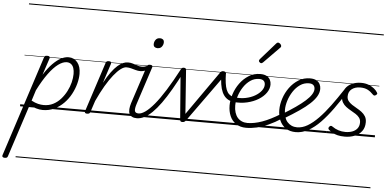

<svg xmlns="http://www.w3.org/2000/svg" viewBox="-211 -1186 3775 1877"><g transform="rotate(5 1676.0 -247.5)"><path d="M-106 515Q-119 515 -126 508.5Q-133 502 -129 491L191 -494Q195 -506 201 -510.5Q207 -515 221 -515Q238 -515 244 -509.5Q250 -504 247 -492L192 -326Q235 -394 277 -436.5Q319 -479 357.5 -499Q396 -519 432 -519Q486 -519 519 -478Q552 -437 552 -366Q552 -320 538 -268Q524 -216 497 -165.5Q470 -115 429.5 -74Q389 -33 337.5 -8Q286 17 223 17Q192 17 157.5 6.5Q123 -4 94 -23L-75 496Q-78 506 -84.5 510.5Q-91 515 -106 515ZM108 -65Q144 -46 173.5 -39Q203 -32 229 -32Q280 -32 321.5 -53Q363 -74 395 -110Q427 -146 449.5 -189.5Q472 -233 483 -277.5Q494 -322 494 -360Q494 -393 486 -417.5Q478 -442 460.5 -455.5Q443 -469 418 -469Q380 -469 335 -436Q290 -403 241 -336.5Q192 -270 141 -169ZM0 490H595V500H0ZM0 -20H595V0H0ZM0 -505H595V-500H0ZM0 -1010H595V-1000H0Z M659 15Q647 15 640.5 10Q634 5 637 -6L796 -494Q800 -506 806.5 -510.5Q813 -515 826 -515Q842 -515 847.5 -509Q853 -503 849 -490L787 -299Q822 -364 853.5 -406.5Q885 -449 913.5 -474Q942 -499 967 -509Q992 -519 1014 -519Q1026 -519 1030.5 -511.5Q1035 -504 1033 -494Q1031 -484 1023.5 -477Q1016 -470 1003 -470Q979 -470 947.5 -446.5Q916 -423 879.5 -377.5Q843 -332 804.5 -266.5Q766 -201 727 -116L690 -4Q687 6 679.5 10.5Q672 15 659 15ZM585 490H989V500H585ZM585 -20H989V0H585ZM585 -505H989V-500H585ZM585 -1010H989V-1000H585Z M1142 -445Q1118 -445 1095 -451.5Q1072 -458 1050 -464Q1028 -470 1005 -470Q994 -470 990 -477Q986 -484 987 -494Q988 -504 995 -511.5Q1002 -519 1015 -519Q1041 -519 1064 -511.5Q1087 -504 1108.5 -496.5Q1130 -489 1152 -489Q1167 -489 1180 -492.5Q1193 -496 1208 -503Q1216 -508 1222.5 -502Q1229 -496 1230 -487.5Q1231 -479 1222 -473Q1200 -457 1179.5 -451Q1159 -445 1142 -445ZM989 490V500ZM989 -20V0ZM989 -505V-500ZM989 -1010V-1000Z M1147 17Q1118 17 1099.5 7Q1081 -3 1073 -21.5Q1065 -40 1067 -66.5Q1069 -93 1079 -125L1200 -494Q1204 -506 1210 -510.5Q1216 -515 1230 -515Q1246 -515 1252 -509Q1258 -503 1254 -491L1134 -124Q1118 -75 1123 -53Q1128 -31 1161 -31Q1171 -31 1175.5 -23.5Q1180 -16 1178.5 -7Q1177 2 1169 9.5Q1161 17 1147 17ZM1289 -683Q1271 -683 1260 -692Q1249 -701 1249 -719Q1249 -743 1263.5 -762.5Q1278 -782 1306 -782Q1323 -782 1334.5 -773Q1346 -764 1346 -745Q1346 -722 1331.5 -702.5Q1317 -683 1289 -683ZM989 490H1314V500H989ZM989 -20H1314V0H989ZM989 -505H1314V-500H989ZM989 -1010H1314V-1000H989Z M1146 17Q1135 17 1130.5 9.5Q1126 2 1128 -7Q1130 -16 1138 -23.5Q1146 -31 1160 -31Q1189 -31 1227 -58Q1265 -85 1312 -141Q1359 -197 1415 -286.5Q1471 -376 1537 -501Q1541 -511 1551.5 -509.5Q1562 -508 1569 -500Q1576 -492 1570 -483Q1517 -379 1470 -298Q1423 -217 1380 -157.5Q1337 -98 1297.5 -59.5Q1258 -21 1220.5 -2Q1183 17 1146 17ZM1314 490H1432V500H1314ZM1314 -20H1432V0H1314ZM1314 -505H1432V-500H1314ZM1314 -1010H1432V-1000H1314Z M1594 15Q1581 15 1576.5 10Q1572 5 1571 -5L1533 -487Q1532 -501 1540.5 -508Q1549 -515 1562 -515Q1574 -515 1579.5 -510.5Q1585 -506 1586 -494L1617 -67L1918 -496Q1927 -508 1933.5 -511.5Q1940 -515 1949 -515Q1966 -515 1974.5 -505Q1983 -495 1973 -483L1629 -4Q1622 5 1614.5 10Q1607 15 1594 15ZM1431 490H1940V500H1431ZM1431 -20H1940V0H1431ZM1431 -505H1940V-500H1431ZM1431 -1010H1940V-1000H1431Z M2055 -228Q2022 -237 1999.5 -257Q1977 -277 1962.5 -309Q1948 -341 1941 -385.5Q1934 -430 1933 -488Q1932 -497 1938.5 -501.5Q1945 -506 1954 -506.5Q1963 -507 1970 -504.5Q1977 -502 1977 -497Q1978 -442 1983.5 -402.5Q1989 -363 1999.5 -336.5Q2010 -310 2027.5 -294.5Q2045 -279 2069 -271Q2077 -269 2079 -261.5Q2081 -254 2078 -245.5Q2075 -237 2069 -231.5Q2063 -226 2055 -228ZM1940 490H1978V500H1940ZM1940 -20H1978V0H1940ZM1940 -505H1978V-500H1940ZM1940 -1010H1978V-1000H1940Z M2081 -270Q2140 -263 2191 -273.5Q2242 -284 2281.5 -307Q2321 -330 2343 -359.5Q2365 -389 2365 -418Q2365 -443 2350.5 -456.5Q2336 -470 2307 -470Q2259 -470 2220 -443Q2181 -416 2153 -373Q2125 -330 2110 -282Q2095 -234 2095 -191Q2095 -153 2104.5 -123Q2114 -93 2131 -73Q2148 -53 2173 -42Q2198 -31 2229 -31Q2239 -31 2242.5 -23.5Q2246 -16 2244 -6.5Q2242 3 2236 10Q2230 17 2220 17Q2161 17 2120.5 -10Q2080 -37 2060 -83.5Q2040 -130 2040 -187Q2040 -240 2059 -298.5Q2078 -357 2114 -406.5Q2150 -456 2200.5 -487.5Q2251 -519 2314 -519Q2352 -519 2375.5 -506Q2399 -493 2410 -471.5Q2421 -450 2421 -425Q2421 -383 2394 -344Q2367 -305 2319 -275.5Q2271 -246 2208.5 -231.5Q2146 -217 2077 -224ZM1977 490H2465V500H1977ZM1977 -20H2465V0H1977ZM1977 -505H2465V-500H1977ZM1977 -1010H2465V-1000H1977Z M2218 17Q2209 17 2204.5 10Q2200 3 2201.5 -7Q2203 -17 2209.5 -24Q2216 -31 2227 -31Q2294 -31 2372.5 -59Q2451 -87 2550 -148L2565 -105Q2496 -61 2436 -34Q2376 -7 2322.5 5Q2269 17 2218 17ZM2464 490V500ZM2464 -20V0ZM2464 -505V-500ZM2464 -1010V-1000Z M2311 -625Q2305 -625 2296.5 -632Q2288 -639 2288 -646Q2288 -650 2289.5 -654Q2291 -658 2295 -663L2439 -827Q2444 -834 2449 -837Q2454 -840 2459 -840Q2466 -840 2474 -835Q2482 -830 2487 -822.5Q2492 -815 2492 -808Q2492 -803 2490.5 -799.5Q2489 -796 2484 -792L2329 -634Q2319 -625 2311 -625Z M2561 -149Q2632 -192 2686.5 -230Q2741 -268 2778 -301Q2815 -334 2834 -363.5Q2853 -393 2853 -418Q2853 -443 2838.5 -456.5Q2824 -470 2795 -470Q2747 -470 2708 -443Q2669 -416 2641 -373Q2613 -330 2598 -282Q2583 -234 2583 -191Q2583 -153 2592.5 -123Q2602 -93 2619.5 -73Q2637 -53 2661.5 -42Q2686 -31 2716 -31Q2726 -31 2730 -23.5Q2734 -16 2732 -6.5Q2730 3 2723.5 10Q2717 17 2708 17Q2648 17 2608 -10Q2568 -37 2548 -83.5Q2528 -130 2528 -187Q2528 -240 2547 -298.5Q2566 -357 2602 -406.5Q2638 -456 2688.5 -487.5Q2739 -519 2802 -519Q2840 -519 2863.5 -506Q2887 -493 2898 -471.5Q2909 -450 2909 -425Q2909 -389 2888.5 -353Q2868 -317 2827.5 -279Q2787 -241 2725 -198.5Q2663 -156 2579 -106ZM2465 490H2953V500H2465ZM2465 -20H2953V0H2465ZM2465 -505H2953V-500H2465ZM2465 -1010H2953V-1000H2465Z M2706 17Q2697 17 2692.5 10Q2688 3 2689.5 -7Q2691 -17 2697.5 -24Q2704 -31 2715 -31Q2767 -31 2818.5 -61.5Q2870 -92 2923.5 -147Q2977 -202 3031.5 -276Q3086 -350 3143 -437Q3148 -446 3158.5 -445Q3169 -444 3176 -437.5Q3183 -431 3178 -422Q3120 -329 3062.5 -249Q3005 -169 2947 -109Q2889 -49 2829 -16Q2769 17 2706 17ZM2952 490H3002V500H2952ZM2952 -20H3002V0H2952ZM2952 -505H3002V-500H2952ZM2952 -1010H3002V-1000H2952Z M3188 19Q3147 19 3117 11.5Q3087 4 3066 -8.5Q3045 -21 3030 -34Q3022 -41 3022 -49Q3022 -57 3029 -65Q3037 -74 3044.5 -74.5Q3052 -75 3061 -68Q3089 -48 3121.5 -37.5Q3154 -27 3190 -27Q3228 -27 3258.5 -38.5Q3289 -50 3307 -73.5Q3325 -97 3325 -132Q3325 -159 3311 -178Q3297 -197 3274.5 -211.5Q3252 -226 3226.5 -240Q3201 -254 3178.5 -271Q3156 -288 3142 -312Q3128 -336 3128 -371Q3128 -416 3150 -449Q3172 -482 3212 -500.5Q3252 -519 3303 -519Q3345 -519 3377.5 -506Q3410 -493 3431.5 -475Q3453 -457 3463 -440Q3469 -431 3468 -425.5Q3467 -420 3456 -412Q3448 -406 3441 -406.5Q3434 -407 3427 -414Q3401 -442 3371.5 -457.5Q3342 -473 3298 -473Q3247 -473 3214.5 -447.5Q3182 -422 3182 -376Q3182 -349 3196.5 -330.5Q3211 -312 3233.5 -297Q3256 -282 3281.5 -268Q3307 -254 3329.5 -237Q3352 -220 3366.5 -196.5Q3381 -173 3381 -139Q3381 -86 3354.5 -51Q3328 -16 3284 1.5Q3240 19 3188 19ZM3003 490H3482V500H3003ZM3003 -20H3482V0H3003ZM3003 -505H3482V-500H3003ZM3003 -1010H3482V-1000H3003Z"/></g></svg>

Font: Playwrite AU TAS Guides
Style: Regular
Weight: 400
Designer: Veronika Burian, José Scaglione
Foundry: TypeTogether
Version: Version 1.003